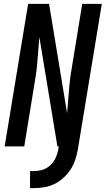

<svg xmlns="http://www.w3.org/2000/svg" viewBox="-20 -755 545 990"><path d="M135 215V127H155Q177 127 199 120.5Q221 114 238.5 98Q256 82 266 61Q276 40 280 18L283 0H276L183 -564Q180 -530 177.5 -496.5Q175 -463 172 -429Q169 -395 164 -361.5Q159 -328 153 -294L105 0H4L125 -735H233L326 -171Q329 -205 331.5 -238.5Q334 -272 337 -306Q340 -340 345 -373.5Q350 -407 356 -441L404 -735H505L381 18Q376 44 367.5 70Q359 96 343.5 119.5Q328 143 306.5 162.5Q285 182 260 194Q235 206 208 210.5Q181 215 155 215Z"/></svg>

Font: Iosevka Semibold Oblique
Style: Regular
Weight: 600
Italic angle: -9°
Monospace: yes
Designer: Belleve Invis
Foundry: Belleve Invis
Version: Version 32.5.0; ttfautohint (v1.8.4)